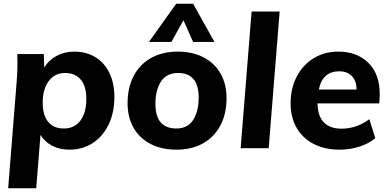

<svg xmlns="http://www.w3.org/2000/svg" viewBox="-20 -798 2099 1034"><path d="M596 -276Q596 -193 565.5 -128.5Q535 -64 480 -28Q425 8 354 8Q302 8 262 -12.5Q222 -33 198 -71L175 216H24L70 -362Q74 -405 74 -459Q74 -491 73 -507H216L218 -434Q242 -474 284.5 -497Q327 -520 380 -520Q444 -520 493 -490.5Q542 -461 569 -405.5Q596 -350 596 -276ZM445 -266Q445 -333 415 -369Q385 -405 330 -405Q275 -405 242.5 -361.5Q210 -318 210 -246Q210 -177 239.5 -141.5Q269 -106 324 -106Q381 -106 413 -148.5Q445 -191 445 -266Z M667 -242Q667 -327 700.5 -390Q734 -453 795 -486.5Q856 -520 937 -520Q1017 -520 1076.5 -489Q1136 -458 1168 -401.5Q1200 -345 1200 -270Q1200 -184 1166.5 -121.5Q1133 -59 1072.5 -25.5Q1012 8 931 8Q850 8 790.5 -23Q731 -54 699 -110.5Q667 -167 667 -242ZM1050 -274Q1050 -339 1022 -372Q994 -405 939 -405Q877 -405 847 -359Q817 -313 817 -239Q817 -106 930 -106Q991 -106 1020.5 -152.5Q1050 -199 1050 -274ZM903 -572H782L929 -778H1020L1135 -572H1020L968 -689Z M1276 0 1335 -736H1486L1427 0Z M2025 -291Q2025 -267 2022 -241H1690Q1691 -174 1723.5 -139.5Q1756 -105 1819 -105Q1900 -105 1969 -156L2001 -54Q1967 -25 1916 -8.5Q1865 8 1809 8Q1730 8 1670 -22.5Q1610 -53 1577.5 -109.5Q1545 -166 1545 -241Q1545 -322 1578 -385.5Q1611 -449 1669.5 -484.5Q1728 -520 1801 -520Q1903 -520 1964 -459.5Q2025 -399 2025 -291ZM1697 -316H1900Q1900 -363 1875 -388.5Q1850 -414 1807 -414Q1717 -414 1697 -316Z"/></svg>

Font: Muli ExtraBold
Style: Italic
Weight: 800
Italic angle: -4.541°
Designer: Vernon Adams
Foundry: Vernon Adams
Version: Version 2.000